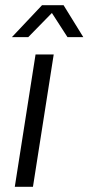

<svg xmlns="http://www.w3.org/2000/svg" viewBox="-20 -720 341 740"><path d="M37 0 117 -510H187L107 0ZM26 -577 142 -700H225L301 -577H240L180 -670L89 -577Z"/></svg>

Font: MuseoModerno Thin Light
Style: Italic
Weight: 300
Italic angle: -9°
Version: Version 1.003